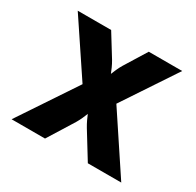

<svg xmlns="http://www.w3.org/2000/svg" viewBox="-125 -690 849 831"><g transform="rotate(30 300.0 -275.0)"><path d="M26 0H193L274 -130C285 -148 295 -172 300 -185C305 -172 316 -148 327 -130L407 0H574L385 -285L561 -550H394L326 -440C315 -422 305 -398 300 -385C295 -398 285 -422 274 -440L206 -550H39L216 -285Z"/></g></svg>

Font: JetBrains Mono ExtraBold
Style: Regular
Weight: 800
Monospace: yes
Designer: Philipp Nurullin, Konstantin Bulenkov
Foundry: JetBrains
Version: Version 2.305